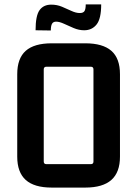

<svg xmlns="http://www.w3.org/2000/svg" viewBox="-20 -840 621 869"><path d="M391 -538H190Q178 -538 178 -526V-109Q178 -97 190 -97H391Q403 -97 403 -109V-526Q403 -538 391 -538ZM58 -131V-504Q58 -576 96.5 -610Q135 -644 214 -644H366Q445 -644 484 -610Q523 -576 523 -504V-131Q523 -60 484 -25.5Q445 9 366 9H214Q135 9 96.5 -25.5Q58 -60 58 -131ZM210 -702 141 -703Q141 -769 159 -794Q177 -819 212 -819Q238 -819 260.5 -809.5Q283 -800 303.5 -790.5Q324 -781 341 -781Q357 -781 362.5 -790Q368 -799 368 -820H438Q438 -755 417 -729Q396 -703 361 -703Q337 -703 313.5 -713Q290 -723 269.5 -732.5Q249 -742 234 -742Q221 -742 215.5 -732.5Q210 -723 210 -702Z"/></svg>

Font: Gemunu Libre ExtraLight
Style: Bold
Weight: 700
Version: Version 1.100